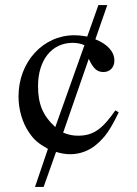

<svg xmlns="http://www.w3.org/2000/svg" viewBox="-20 -599 540 757"><path d="M435 -164C383 -89 347 -64 288 -64C268 -64 252 -67 229 -76L330 -367C348 -328 363 -315 388 -315C413 -315 431 -333 431 -360C431 -395 404 -425 356 -444L403 -579H368L324 -455C300 -459 287 -460 273 -460C149 -460 53 -354 53 -219C53 -167 68 -115 95 -76C114 -48 130 -34 169 -12L118 138H152L201 0C225 7 240 9 258 9C295 9 332 -5 360 -29C395 -59 414 -86 448 -156ZM198 -98C149 -143 130 -188 130 -260C130 -362 184 -430 266 -430C283 -430 295 -428 313 -421Z"/></svg>

Font: XITS Math
Style: Regular
Weight: 400
Designer: MicroPress Inc., with final additions and corrections provided by Coen Hoffman, Elsevier (retired)
Version: Version 1.108